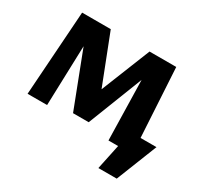

<svg xmlns="http://www.w3.org/2000/svg" viewBox="-173 -879 1351 1295"><g transform="rotate(30 502.0 -231.5)"><path d="M843 0V-123H1004L924 0ZM735 195 802 -123H1004L878 195ZM701 0 688 -563 746 -608 524 -40H402L202 -560L215 -658H339L517 -201H458L641 -658H849L887 0ZM71 0 116 -658H244L223 0Z"/></g></svg>

Font: Ysabeau Office Black
Style: Regular
Weight: 900
Designer: Christian Thalmann (Catharsis Fonts)
Version: Version 2.001;gftools[0.9.30]; featfreeze: tnum,lnum,ss02